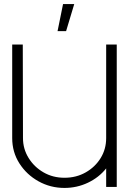

<svg xmlns="http://www.w3.org/2000/svg" viewBox="-20 -919 644 944"><path d="M502 -700H554V0H502V-91Q466 -46 412 -20.5Q358 5 297 5Q228 5 169.5 -27.5Q111 -60 75.5 -115.5Q40 -171 40 -240V-700H92L93 -240Q93 -187 120.5 -142.5Q148 -98 194 -71.5Q240 -45 297 -45Q355 -45 401.5 -71.5Q448 -98 475 -142Q502 -186 502 -240ZM263 -766H305L345 -899H290Z"/></svg>

Font: Kulim Park ExtraLight
Style: Regular
Weight: 275
Designer: Noponies / Dale Sattler
Foundry: Noponies
Version: Version 1.000; ttfautohint (v1.8.3)